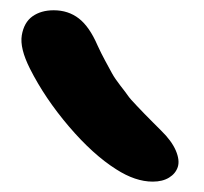

<svg xmlns="http://www.w3.org/2000/svg" viewBox="-20 -829 396 372"><path d="M275.9 -477.1Q242.2 -477.1 205.1 -501Q160.2 -529.3 113.5 -584Q66.9 -638.7 38.1 -695.8Q18.1 -735.4 22.2 -760.5Q26.4 -785.6 43 -797.4Q59.6 -809.1 84 -809.1Q112.3 -809.1 132.8 -793.2Q153.3 -777.3 168.9 -741.2Q175.8 -726.1 183.6 -711.7Q191.4 -697.3 197 -687Q202.6 -676.8 213.1 -663.3Q223.6 -649.9 227.8 -643.8Q231.9 -637.7 244.6 -624.5Q257.3 -611.3 259.8 -608.6Q262.2 -606 276.6 -591.6Q291 -577.1 292 -576.2Q312.5 -556.2 320.6 -537.4Q328.6 -518.6 324.5 -505.6Q320.3 -492.7 307.6 -484.9Q294.9 -477.1 275.9 -477.1Z"/></svg>

Font: Shantell Sans Irregular Bouncy
Style: Regular
Weight: 500
Designer: Stephen Nixon, Anya Danilova, Shantell Martin
Foundry: Arrow Type
Version: Version 1.006;[9816181b4]